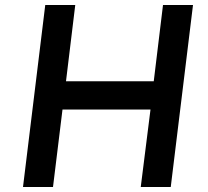

<svg xmlns="http://www.w3.org/2000/svg" viewBox="-20 -748 833 768"><path d="M752 -728 663 0H543L582 -310H230L192 0H72L161 -728H281L244 -423H595L632 -728Z"/></svg>

Font: Josefin Sans Thin SemiBold
Style: Italic
Weight: 600
Italic angle: -7°
Version: Version 2.000